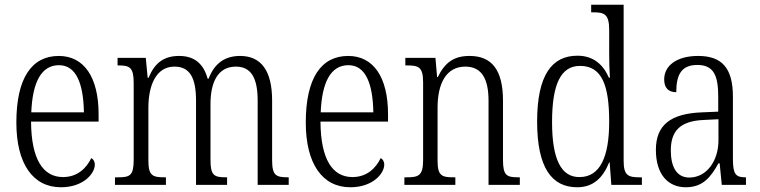

<svg xmlns="http://www.w3.org/2000/svg" viewBox="-20 -780 3206 810"><path d="M237 10C333 10 380 -49 380 -85C380 -100 373 -109 365 -113C345 -71 307 -33 246 -33C162 -33 112 -107 111 -267H396V-298C396 -455 334 -544 228 -544C114 -544 49 -451 49 -263C49 -89 119 10 237 10ZM334 -306H112C117 -431 153 -505 229 -505C303 -505 332 -424 334 -306Z M465 0H680V-32H675C624 -32 606 -38 606 -103V-326C606 -417 637 -499 716 -499C782 -499 807 -450 807 -355V0H938V-32H933C884 -32 868 -39 868 -105V-341C868 -426 895 -499 975 -499C1042 -499 1067 -447 1067 -355V0H1198V-32H1195C1145 -32 1128 -39 1128 -104V-356C1128 -484 1080 -544 993 -544C932 -544 886 -516 860 -448H856C838 -514 797 -544 736 -544C676 -544 634 -519 607 -452H603L595 -536H476V-504H480C527 -504 544 -496 544 -430V-106C544 -39 528 -32 478 -32H465Z M1458 10C1554 10 1601 -49 1601 -85C1601 -100 1594 -109 1586 -113C1566 -71 1528 -33 1467 -33C1383 -33 1333 -107 1332 -267H1617V-298C1617 -455 1555 -544 1449 -544C1335 -544 1270 -451 1270 -263C1270 -89 1340 10 1458 10ZM1555 -306H1333C1338 -431 1374 -505 1450 -505C1524 -505 1553 -424 1555 -306Z M1686 0H1901V-32H1894C1844 -32 1826 -38 1826 -102V-326C1826 -427 1862 -499 1943 -499C2015 -499 2041 -443 2041 -355V0H2173V-32H2167C2118 -32 2102 -39 2102 -105V-355C2102 -486 2054 -544 1961 -544C1898 -544 1858 -519 1827 -455H1824L1817 -536H1690V-504H1698C1746 -504 1765 -497 1765 -433V-105C1765 -39 1746 -32 1696 -32H1686Z M2415 10C2484 10 2524 -31 2550 -95H2552L2559 0H2688V-32H2678C2630 -32 2611 -40 2611 -101V-760H2474V-728H2483C2529 -728 2550 -721 2550 -654V-555C2550 -521 2551 -484 2553 -452H2549C2525 -507 2484 -545 2416 -545C2308 -545 2246 -463 2246 -267C2246 -72 2308 10 2415 10ZM2425 -33C2348 -32 2309 -107 2309 -265C2309 -425 2346 -502 2427 -502C2520 -502 2550 -419 2550 -266C2550 -119 2512 -33 2425 -33Z M2873 10C2948 10 2980 -36 3011 -91H3016L3025 0H3127V-32H3124C3084 -32 3072 -45 3072 -110V-372C3072 -495 3024 -544 2925 -544C2835 -544 2782 -503 2782 -445C2782 -409 2800 -391 2833 -391C2833 -464 2854 -506 2922 -506C2993 -506 3010 -458 3010 -372V-309L2941 -306C2810 -301 2747 -253 2747 -148C2747 -41 2801 10 2873 10ZM2888 -31C2834 -31 2810 -77 2810 -145C2810 -225 2846 -270 2951 -274L3011 -277V-188C3011 -101 2961 -31 2888 -31Z"/></svg>

Font: Noto Serif Thai Condensed Light
Style: Regular
Weight: 300
Width: 3
Designer: Monotype Design Team
Foundry: Monotype Imaging Inc.
Version: Version 2.002